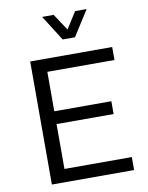

<svg xmlns="http://www.w3.org/2000/svg" viewBox="-100 -1010 831 1081"><g transform="rotate(-10 315.5 -469.5)"><path d="M107.4 0V-703.6H576.2V-629.4H192.4V-403.8H518.6V-330.6H192.4V-74.2H577.6V0ZM471.7 -939 379.4 -793.9H309.1L217.3 -939H283.2L345.7 -844.2L405.8 -939Z"/></g></svg>

Font: Metrophobic
Style: Regular
Weight: 400
Designer: Vernon Adams
Foundry: Vernon Adams
Version: Version 3.200; ttfautohint (v1.8.4.7-5d5b);gftools[0.9.23]